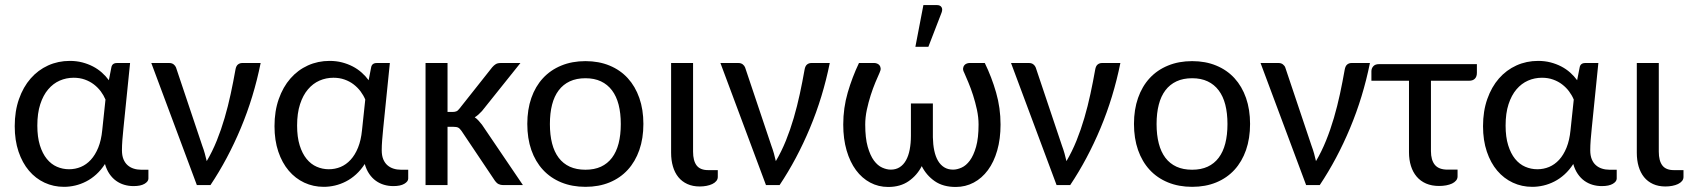

<svg xmlns="http://www.w3.org/2000/svg" viewBox="-20 -724 6625 751"><path d="M502.4 3.9Q483.4 3.9 466.1 -1.2Q448.7 -6.3 434.1 -16.8Q419.4 -27.3 408.2 -43.7Q397 -60.1 390.6 -82.5Q375.5 -59.1 356.7 -42Q337.9 -24.9 316.9 -14.2Q295.9 -3.4 273.9 1.7Q252 6.8 230 6.8Q189.5 6.8 154.3 -9.5Q119.1 -25.9 93.3 -56.4Q67.4 -86.9 52.5 -130.9Q37.6 -174.8 37.6 -230.5Q37.6 -289.1 54.2 -336.4Q70.8 -383.8 99.9 -417Q128.9 -450.2 168.2 -468Q207.5 -485.8 252.9 -485.8Q278.8 -485.8 301.5 -480Q324.2 -474.1 343.5 -464.1Q362.8 -454.1 378.4 -440.2Q394 -426.3 405.8 -410.2L415.5 -460Q418.5 -477.5 437.5 -477.5H488.8L462.9 -222.7Q460.4 -199.2 458.7 -177Q457 -154.8 457 -136.2Q457 -115.7 462.9 -101.3Q468.8 -86.9 479 -77.9Q489.3 -68.8 502.9 -64.5Q516.6 -60.1 532.2 -60.1H560.5V-25.4Q560.5 -14.2 545.4 -5.1Q530.3 3.9 502.4 3.9ZM250 -62Q274.4 -62 296.1 -71Q317.9 -80.1 335.2 -98.9Q352.5 -117.7 364.3 -146.5Q376 -175.3 379.9 -214.8L392.6 -334.5Q385.7 -351.1 374.3 -366.5Q362.8 -381.8 347.2 -393.8Q331.5 -405.8 311.8 -412.8Q292 -419.9 268.1 -419.9Q239.3 -419.9 213.6 -408.7Q188 -397.5 168.5 -374.5Q148.9 -351.6 137.5 -316.4Q126 -281.2 126 -232.9Q126 -188 136 -155.8Q146 -123.5 163.1 -102.5Q180.2 -81.5 202.6 -71.8Q225.1 -62 250 -62Z M999.5 -477.5Q972.7 -344.2 921.9 -222.9Q871.1 -101.6 803.2 0H750L571.8 -477.5H642.6Q652.3 -477.5 659.2 -472.2Q666 -466.8 668.5 -460L771 -154.3Q776.9 -138.7 781 -123.8Q785.2 -108.9 788.6 -93.8Q810.5 -130.9 827.9 -173.8Q845.2 -216.8 858.6 -262.7Q872.1 -308.6 882.3 -356.4Q892.6 -404.3 900.9 -451.2Q903.3 -465.8 910.6 -471.7Q918 -477.5 927.2 -477.5Z M1518.6 3.9Q1499.5 3.9 1482.2 -1.2Q1464.8 -6.3 1450.2 -16.8Q1435.5 -27.3 1424.3 -43.7Q1413.1 -60.1 1406.7 -82.5Q1391.6 -59.1 1372.8 -42Q1354 -24.9 1333 -14.2Q1312 -3.4 1290 1.7Q1268.1 6.8 1246.1 6.8Q1205.6 6.8 1170.4 -9.5Q1135.3 -25.9 1109.4 -56.4Q1083.5 -86.9 1068.6 -130.9Q1053.7 -174.8 1053.7 -230.5Q1053.7 -289.1 1070.3 -336.4Q1086.9 -383.8 1116 -417Q1145 -450.2 1184.3 -468Q1223.6 -485.8 1269 -485.8Q1294.9 -485.8 1317.6 -480Q1340.3 -474.1 1359.6 -464.1Q1378.9 -454.1 1394.5 -440.2Q1410.2 -426.3 1421.9 -410.2L1431.6 -460Q1434.6 -477.5 1453.6 -477.5H1504.9L1479 -222.7Q1476.6 -199.2 1474.9 -177Q1473.1 -154.8 1473.1 -136.2Q1473.1 -115.7 1479 -101.3Q1484.9 -86.9 1495.1 -77.9Q1505.4 -68.8 1519 -64.5Q1532.7 -60.1 1548.3 -60.1H1576.7V-25.4Q1576.7 -14.2 1561.5 -5.1Q1546.4 3.9 1518.6 3.9ZM1266.1 -62Q1290.5 -62 1312.3 -71Q1334 -80.1 1351.3 -98.9Q1368.7 -117.7 1380.4 -146.5Q1392.1 -175.3 1396 -214.8L1408.7 -334.5Q1401.9 -351.1 1390.4 -366.5Q1378.9 -381.8 1363.3 -393.8Q1347.7 -405.8 1327.9 -412.8Q1308.1 -419.9 1284.2 -419.9Q1255.4 -419.9 1229.7 -408.7Q1204.1 -397.5 1184.6 -374.5Q1165 -351.6 1153.6 -316.4Q1142.1 -281.2 1142.1 -232.9Q1142.1 -188 1152.1 -155.8Q1162.1 -123.5 1179.2 -102.5Q1196.3 -81.5 1218.8 -71.8Q1241.2 -62 1266.1 -62Z M1644.5 0ZM1730.5 -477.5V-286.1H1750Q1759.3 -286.1 1765.1 -288.6Q1771 -291 1777.3 -299.3L1905.3 -460.9Q1912.1 -468.8 1919.2 -473.1Q1926.3 -477.5 1938 -477.5H2015.6L1865.2 -289.6Q1858.4 -282.2 1851.6 -276.1Q1844.7 -270 1836.9 -265.1Q1845.2 -259.8 1851.8 -252.2Q1858.4 -244.6 1865.2 -236.3L2025.4 0H1948.7Q1938.5 0 1930.7 -3.7Q1922.9 -7.3 1916.5 -16.1L1785.2 -211.9Q1778.3 -221.7 1772 -224.9Q1765.6 -228 1752.9 -228H1730.5V0H1644.5V-477.5Z M2042.5 0ZM2270 -484.9Q2322.3 -484.9 2364.3 -467.5Q2406.2 -450.2 2435.5 -418.2Q2464.8 -386.2 2480.7 -340.8Q2496.6 -295.4 2496.6 -239.3Q2496.6 -182.6 2480.7 -137.2Q2464.8 -91.8 2435.5 -59.8Q2406.2 -27.8 2364.3 -10.5Q2322.3 6.8 2270 6.8Q2217.8 6.8 2175.5 -10.5Q2133.3 -27.8 2103.8 -59.8Q2074.2 -91.8 2058.3 -137.2Q2042.5 -182.6 2042.5 -239.3Q2042.5 -295.4 2058.3 -340.8Q2074.2 -386.2 2103.8 -418.2Q2133.3 -450.2 2175.5 -467.5Q2217.8 -484.9 2270 -484.9ZM2270 -60.1Q2304.7 -60.1 2330.6 -72Q2356.4 -84 2373.8 -106.9Q2391.1 -129.9 2399.7 -163.1Q2408.2 -196.3 2408.2 -238.8Q2408.2 -281.2 2399.7 -314.5Q2391.1 -347.7 2373.8 -370.6Q2356.4 -393.6 2330.6 -405.8Q2304.7 -418 2270 -418Q2234.9 -418 2208.7 -405.8Q2182.6 -393.6 2165.3 -370.6Q2147.9 -347.7 2139.4 -314.5Q2130.9 -281.2 2130.9 -238.8Q2130.9 -196.3 2139.4 -163.1Q2147.9 -129.9 2165.3 -106.9Q2182.6 -84 2208.7 -72Q2234.9 -60.1 2270 -60.1Z M2605 -477.5H2690.9V-130.9Q2690.9 -95.2 2704.8 -76.9Q2718.8 -58.6 2750 -58.6H2787.6V-31.7Q2787.6 -22.9 2781.7 -15.9Q2775.9 -8.8 2766.1 -4.2Q2756.3 0.5 2743.7 2.9Q2731 5.4 2716.8 5.4Q2689.5 5.4 2668.5 -4.2Q2647.5 -13.7 2633.3 -31.2Q2619.1 -48.8 2612.1 -73Q2605 -97.2 2605 -126.5Z M3225.6 -477.5Q3198.7 -344.2 3147.9 -222.9Q3097.2 -101.6 3029.3 0H2976.1L2797.9 -477.5H2868.7Q2878.4 -477.5 2885.3 -472.2Q2892.1 -466.8 2894.5 -460L2997.1 -154.3Q3002.9 -138.7 3007.1 -123.8Q3011.2 -108.9 3014.6 -93.8Q3036.6 -130.9 3054 -173.8Q3071.3 -216.8 3084.7 -262.7Q3098.1 -308.6 3108.4 -356.4Q3118.7 -404.3 3127 -451.2Q3129.4 -465.8 3136.7 -471.7Q3144 -477.5 3153.3 -477.5Z M3278.3 0ZM3464.4 -60.5Q3484.4 -60.5 3499.3 -70.1Q3514.2 -79.6 3523.9 -97.2Q3533.7 -114.7 3538.3 -139.2Q3543 -163.6 3543 -192.9V-319.3H3628.9V-187Q3629.4 -158.7 3634.3 -135.3Q3639.2 -111.8 3648.9 -95.2Q3658.7 -78.6 3673.3 -69.6Q3688 -60.5 3708 -60.5Q3723.6 -60.5 3741.2 -68.4Q3758.8 -76.2 3773.4 -95.9Q3788.1 -115.7 3797.9 -149.9Q3807.6 -184.1 3807.6 -236.8Q3807.6 -265.1 3801.3 -294.7Q3794.9 -324.2 3786.1 -351.6Q3777.3 -378.9 3767.6 -401.9Q3757.8 -424.8 3751.5 -439.5Q3746.1 -449.7 3747.1 -456.8Q3748 -463.9 3751.7 -468.5Q3755.4 -473.1 3761 -475.3Q3766.6 -477.5 3771 -477.5H3832Q3858.9 -422.4 3876.2 -362.1Q3893.6 -301.8 3893.6 -236.8Q3893.6 -180.7 3880.6 -135.5Q3867.7 -90.3 3844.2 -58.6Q3820.8 -26.9 3788.6 -9.8Q3756.3 7.3 3718.3 7.3Q3668.9 7.3 3636.2 -15.4Q3603.5 -38.1 3585.4 -74.2Q3566.9 -38.1 3534.2 -15.4Q3501.5 7.3 3454.1 7.3Q3416 7.3 3383.8 -9.8Q3351.6 -26.9 3328.1 -58.6Q3304.7 -90.3 3291.5 -135.5Q3278.3 -180.7 3278.3 -236.8Q3278.3 -301.8 3295.9 -362.1Q3313.5 -422.4 3339.8 -477.5H3400.9Q3405.3 -477.5 3410.9 -475.3Q3416.5 -473.1 3420.2 -468.5Q3423.8 -463.9 3424.6 -456.8Q3425.3 -449.7 3420.4 -439.5Q3413.6 -424.8 3404.1 -401.9Q3394.5 -378.9 3385.7 -351.6Q3377 -324.2 3370.6 -294.7Q3364.3 -265.1 3364.3 -236.8Q3364.3 -184.1 3374 -149.9Q3383.8 -115.7 3398.4 -95.9Q3413.1 -76.2 3430.7 -68.4Q3448.2 -60.5 3464.4 -60.5ZM3560.5 -541 3591.8 -704.1H3645Q3657.7 -704.1 3662.8 -695.8Q3668 -687.5 3662.6 -673.8L3611.3 -541Z M4362.3 -477.5Q4335.4 -344.2 4284.7 -222.9Q4233.9 -101.6 4166 0H4112.8L3934.6 -477.5H4005.4Q4015.1 -477.5 4022 -472.2Q4028.8 -466.8 4031.2 -460L4133.8 -154.3Q4139.6 -138.7 4143.8 -123.8Q4147.9 -108.9 4151.4 -93.8Q4173.3 -130.9 4190.7 -173.8Q4208 -216.8 4221.4 -262.7Q4234.9 -308.6 4245.1 -356.4Q4255.4 -404.3 4263.7 -451.2Q4266.1 -465.8 4273.4 -471.7Q4280.8 -477.5 4290 -477.5Z M4415.5 0ZM4643.1 -484.9Q4695.3 -484.9 4737.3 -467.5Q4779.3 -450.2 4808.6 -418.2Q4837.9 -386.2 4853.8 -340.8Q4869.6 -295.4 4869.6 -239.3Q4869.6 -182.6 4853.8 -137.2Q4837.9 -91.8 4808.6 -59.8Q4779.3 -27.8 4737.3 -10.5Q4695.3 6.8 4643.1 6.8Q4590.8 6.8 4548.6 -10.5Q4506.3 -27.8 4476.8 -59.8Q4447.3 -91.8 4431.4 -137.2Q4415.5 -182.6 4415.5 -239.3Q4415.5 -295.4 4431.4 -340.8Q4447.3 -386.2 4476.8 -418.2Q4506.3 -450.2 4548.6 -467.5Q4590.8 -484.9 4643.1 -484.9ZM4643.1 -60.1Q4677.7 -60.1 4703.6 -72Q4729.5 -84 4746.8 -106.9Q4764.2 -129.9 4772.7 -163.1Q4781.2 -196.3 4781.2 -238.8Q4781.2 -281.2 4772.7 -314.5Q4764.2 -347.7 4746.8 -370.6Q4729.5 -393.6 4703.6 -405.8Q4677.7 -418 4643.1 -418Q4607.9 -418 4581.8 -405.8Q4555.7 -393.6 4538.3 -370.6Q4521 -347.7 4512.5 -314.5Q4503.9 -281.2 4503.9 -238.8Q4503.9 -196.3 4512.5 -163.1Q4521 -129.9 4538.3 -106.9Q4555.7 -84 4581.8 -72Q4607.9 -60.1 4643.1 -60.1Z M5338.4 -477.5Q5311.5 -344.2 5260.7 -222.9Q5210 -101.6 5142.1 0H5088.9L4910.6 -477.5H4981.4Q4991.2 -477.5 4998 -472.2Q5004.9 -466.8 5007.3 -460L5109.9 -154.3Q5115.7 -138.7 5119.9 -123.8Q5124 -108.9 5127.4 -93.8Q5149.4 -130.9 5166.7 -173.8Q5184.1 -216.8 5197.5 -262.7Q5210.9 -308.6 5221.2 -356.4Q5231.4 -404.3 5239.7 -451.2Q5242.2 -465.8 5249.5 -471.7Q5256.8 -477.5 5266.1 -477.5Z M5344.2 -445.3Q5344.2 -456.5 5351.6 -464.8Q5358.9 -473.1 5373.5 -473.1H5756.8V-439Q5756.8 -424.3 5749 -416.3Q5741.2 -408.2 5726.6 -408.2H5577.1V-132.8Q5577.1 -97.7 5592.5 -79.1Q5607.9 -60.5 5642.1 -60.5H5681.2V-33.7Q5681.2 -24.9 5675.3 -17.8Q5669.4 -10.7 5659.7 -6.1Q5649.9 -1.5 5636.7 1Q5623.5 3.4 5608.9 3.4Q5580.1 3.4 5558.1 -6.1Q5536.1 -15.6 5521.2 -33.2Q5506.3 -50.8 5498.8 -75Q5491.2 -99.1 5491.2 -128.4V-408.2H5344.2Z M6245.6 3.9Q6226.6 3.9 6209.2 -1.2Q6191.9 -6.3 6177.2 -16.8Q6162.6 -27.3 6151.4 -43.7Q6140.1 -60.1 6133.8 -82.5Q6118.7 -59.1 6099.9 -42Q6081.1 -24.9 6060.1 -14.2Q6039.1 -3.4 6017.1 1.7Q5995.1 6.8 5973.1 6.8Q5932.6 6.8 5897.5 -9.5Q5862.3 -25.9 5836.4 -56.4Q5810.5 -86.9 5795.7 -130.9Q5780.8 -174.8 5780.8 -230.5Q5780.8 -289.1 5797.4 -336.4Q5814 -383.8 5843 -417Q5872.1 -450.2 5911.4 -468Q5950.7 -485.8 5996.1 -485.8Q6022 -485.8 6044.7 -480Q6067.4 -474.1 6086.7 -464.1Q6106 -454.1 6121.6 -440.2Q6137.2 -426.3 6148.9 -410.2L6158.7 -460Q6161.6 -477.5 6180.7 -477.5H6231.9L6206.1 -222.7Q6203.6 -199.2 6201.9 -177Q6200.2 -154.8 6200.2 -136.2Q6200.2 -115.7 6206.1 -101.3Q6211.9 -86.9 6222.2 -77.9Q6232.4 -68.8 6246.1 -64.5Q6259.8 -60.1 6275.4 -60.1H6303.7V-25.4Q6303.7 -14.2 6288.6 -5.1Q6273.4 3.9 6245.6 3.9ZM5993.2 -62Q6017.6 -62 6039.3 -71Q6061 -80.1 6078.4 -98.9Q6095.7 -117.7 6107.4 -146.5Q6119.1 -175.3 6123 -214.8L6135.7 -334.5Q6128.9 -351.1 6117.4 -366.5Q6106 -381.8 6090.3 -393.8Q6074.7 -405.8 6054.9 -412.8Q6035.2 -419.9 6011.2 -419.9Q5982.4 -419.9 5956.8 -408.7Q5931.2 -397.5 5911.6 -374.5Q5892.1 -351.6 5880.6 -316.4Q5869.1 -281.2 5869.1 -232.9Q5869.1 -188 5879.2 -155.8Q5889.2 -123.5 5906.2 -102.5Q5923.3 -81.5 5945.8 -71.8Q5968.3 -62 5993.2 -62Z M6382.3 -477.5H6468.3V-130.9Q6468.3 -95.2 6482.2 -76.9Q6496.1 -58.6 6527.3 -58.6H6564.9V-31.7Q6564.9 -22.9 6559.1 -15.9Q6553.2 -8.8 6543.5 -4.2Q6533.7 0.5 6521 2.9Q6508.3 5.4 6494.1 5.4Q6466.8 5.4 6445.8 -4.2Q6424.8 -13.7 6410.6 -31.2Q6396.5 -48.8 6389.4 -73Q6382.3 -97.2 6382.3 -126.5Z"/></svg>

Font: Carlito
Style: Regular
Weight: 400
Designer: Lukasz Dziedzic
Foundry: tyPoland Lukasz Dziedzic
Version: Version 1.104